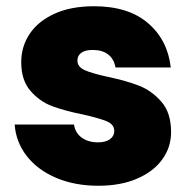

<svg xmlns="http://www.w3.org/2000/svg" viewBox="-20 -588 608 615"><path d="M295 7Q219 7 159.5 -18.5Q100 -44 65.5 -88.5Q31 -133 27 -189H217Q221 -162 242 -147Q263 -132 294 -132Q318 -132 332 -142Q346 -152 346 -168Q346 -189 323 -199Q300 -209 247 -221Q187 -233 147 -248Q107 -263 77.5 -297Q48 -331 48 -389Q48 -439 75 -479.5Q102 -520 154.5 -544Q207 -568 281 -568Q391 -568 454 -514Q517 -460 527 -372H350Q345 -399 326.5 -413.5Q308 -428 277 -428Q253 -428 240.5 -419Q228 -410 228 -394Q228 -374 251 -363.5Q274 -353 325 -342Q386 -329 426.5 -313Q467 -297 497.5 -261.5Q528 -226 528 -165Q528 -116 499.5 -77Q471 -38 418.5 -15.5Q366 7 295 7Z"/></svg>

Font: Fz Poppins ExtBd
Style: Regular
Weight: 800
Designer: Ninad Kale (Devanagari), Jonny Pinhorn (Latin)
Foundry: Indian Type Foundry
Version: Vit hóa bi Vntype.Com & FontZin.Com